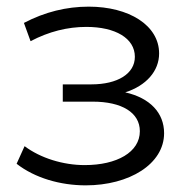

<svg xmlns="http://www.w3.org/2000/svg" viewBox="-20 -552 574 578"><path d="M238 6C369 6 474 -58 474 -151C474 -212 432 -257 357 -274C420 -294 459 -338 459 -391C459 -476 368 -532 247 -532C180 -532 115 -516 52 -483L72 -428C127 -457 183 -471 240 -471C327 -471 386 -437 386 -381C386 -330 334 -298 255 -298H169V-246H259C347 -246 401 -213 401 -157C401 -94 332 -55 235 -55C170 -55 102 -76 54 -112L30 -59C85 -16 162 6 238 6Z"/></svg>

Font: Malon Grotesk
Style: Regular
Weight: 400
Designer: Julieta Ulanovsky
Foundry: Julieta Ulanovsky
Version: Version 7.200